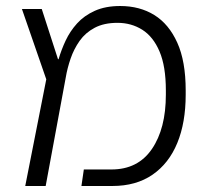

<svg xmlns="http://www.w3.org/2000/svg" viewBox="-20 -619 682 639"><path d="M64 0 134 -355 53 -589H119L173 -422H175Q184 -453 198.5 -484Q213 -515 236.5 -541Q260 -567 295.5 -583Q331 -599 380 -599Q445 -599 493.5 -569Q542 -539 570 -477Q598 -415 598 -318V-304Q598 -211 570 -143Q542 -75 487.5 -37.5Q433 0 354 0H251L259 -55H351Q439 -55 485.5 -123Q532 -191 532 -304V-318Q532 -398 511 -447.5Q490 -497 453.5 -520Q417 -543 371 -543Q326 -543 295 -526.5Q264 -510 245 -483Q226 -456 215 -424Q204 -392 199 -362L132 0Z"/></svg>

Font: Noto Sans Hebrew Thin Light
Style: Regular
Weight: 300
Version: Version 3.001